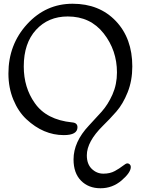

<svg xmlns="http://www.w3.org/2000/svg" viewBox="-20 -716 752 1026"><path d="M394 -36Q394 6 321 6Q212 6 121 -79Q78 -119 51.5 -183Q25 -247 25 -323Q25 -478 125 -587Q225 -696 368 -696Q511 -696 599 -603.5Q687 -511 687 -361Q687 -285 662 -222.5Q637 -160 601.5 -119.5Q566 -79 530 -44Q444 41 444 114Q444 161 470.5 186.5Q497 212 532.5 212Q568 212 593.5 198Q619 184 636 170.5Q653 157 660.5 157Q668 157 673.5 162.5Q679 168 679 176Q679 206 630 248Q581 290 517 290Q453 290 413 249.5Q373 209 373 136Q373 42 455 -45Q489 -81 523 -119Q557 -157 581 -211Q605 -265 605 -329Q605 -447 534 -537.5Q463 -628 342 -628Q238 -628 172.5 -556.5Q107 -485 107 -361Q107 -248 166 -165Q228 -76 365 -62Q394 -60 394 -36Z"/></svg>

Font: Macondo
Style: Regular
Weight: 400
Version: Version 2.001